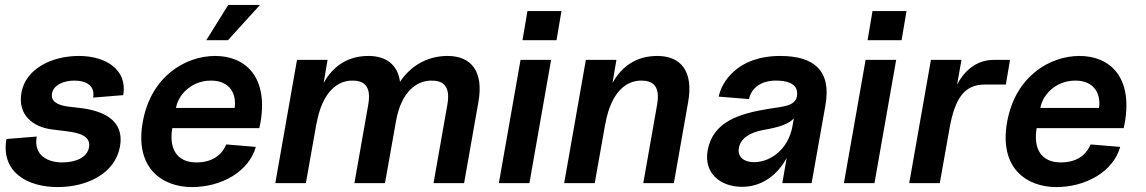

<svg xmlns="http://www.w3.org/2000/svg" viewBox="-20 -743 4649 779"><path d="M214 16C334 16 447 -39 467 -149C486 -259 393 -293 312 -304L253 -311C208 -318 186 -334 191 -364C197 -397 236 -416 282 -416C332 -416 366 -394 358 -347L480 -357C498 -460 410 -516 300 -516C190 -516 84 -464 67 -367C51 -277 113 -228 190 -218L254 -210C299 -204 350 -192 341 -145C334 -105 289 -84 232 -84C175 -84 115 -112 129 -189L6 -179C-17 -42 94 16 214 16Z M759 16C879 16 990 -47 1018 -147L898 -157C887 -130 857 -84 777 -84C697 -84 665 -140 679 -223H1032L1037 -247C1069 -434 973 -516 853 -516C733 -516 592 -434 559 -247C526 -60 639 16 759 16ZM694 -305C703 -358 756 -416 836 -416C916 -416 940 -358 932 -305ZM817 -580H905L1035 -723H906Z M1795 -318 1739 0H1863L1921 -329C1943 -452 1893 -516 1796 -516C1714 -516 1646 -476 1603 -411C1594 -480 1547 -516 1475 -516C1391 -516 1331 -475 1293 -406L1309 -500H1185L1097 0H1221L1264 -242V-240C1287 -370 1349 -416 1409 -416C1449 -416 1489 -402 1474 -318L1418 0H1542L1587 -253C1608 -370 1670 -416 1730 -416C1770 -416 1810 -402 1795 -318Z M2004 0H2128L2216 -500H2092ZM2100 -580H2238L2258 -698H2120Z M2646 -318 2590 0H2714L2772 -329C2794 -452 2744 -516 2647 -516C2563 -516 2503 -475 2465 -406L2481 -500H2357L2269 0H2393L2436 -242V-240C2459 -370 2521 -416 2581 -416C2621 -416 2661 -402 2646 -318Z M2991 15C3075 15 3138 -38 3172 -103L3154 0H3273L3329 -316C3354 -456 3283 -516 3146 -516C2969 -516 2907 -407 2896 -351L3019 -341C3027 -381 3062 -416 3128 -416C3172 -416 3210 -405 3214 -370C3219 -313 3165 -312 3102 -302C2977 -282 2872 -249 2851 -132C2835 -39 2904 15 2991 15ZM2978 -143C2984 -179 3018 -205 3079 -216C3142 -227 3181 -240 3201 -263L3195 -230C3178 -136 3105 -85 3039 -85C2999 -85 2971 -106 2978 -143Z M3404 0H3528L3616 -500H3492ZM3500 -580H3638L3658 -698H3520Z M3669 0H3793L3833 -225C3855 -346 3894 -400 3976 -400H4061L4078 -500H4012C3954 -500 3899 -469 3863 -399L3881 -500H3757Z M4266 16C4386 16 4497 -47 4525 -147L4405 -157C4394 -130 4364 -84 4284 -84C4204 -84 4172 -140 4186 -223H4539L4544 -247C4576 -434 4480 -516 4360 -516C4240 -516 4099 -434 4066 -247C4033 -60 4146 16 4266 16ZM4201 -305C4210 -358 4263 -416 4343 -416C4423 -416 4447 -358 4439 -305Z"/></svg>

Font: Uncut Sans Semibold
Style: Italic
Weight: 600
Italic angle: -10°
Designer: Kasper Nordkvist
Foundry: Uncut Type
Version: Version 1.111;FEAKit 1.0